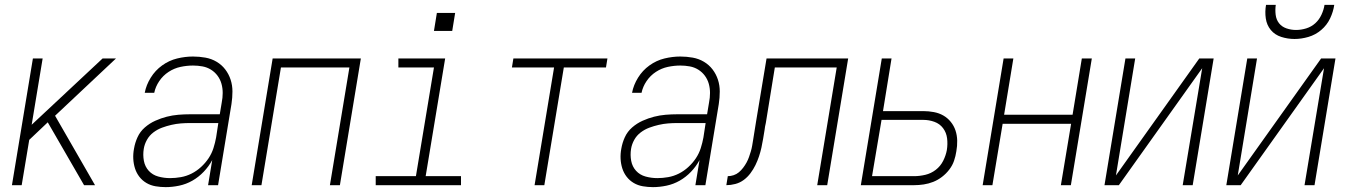

<svg xmlns="http://www.w3.org/2000/svg" viewBox="-20 -760 5540 788"><path d="M29 0 115 -520H155L110 -248L401 -520H456L206 -285L370 0H325L217 -187L176 -258L100 -186L69 0Z M660 8Q639 8 618.5 4.5Q598 1 581 -9Q564 -19 552 -34.5Q540 -50 534 -69Q528 -88 527 -108.5Q526 -129 530 -150Q534 -174 544.5 -197Q555 -220 574.5 -237Q594 -254 617.5 -264.5Q641 -275 664.5 -281Q688 -287 712 -289Q736 -291 760 -291H882L890 -339Q894 -359 894 -378.5Q894 -398 889 -416Q884 -434 873 -449Q862 -464 846 -474Q830 -484 811 -487.5Q792 -491 772 -491Q747 -491 721 -485.5Q695 -480 672 -465Q649 -450 633.5 -427Q618 -404 613 -379H574Q580 -411 598.5 -441Q617 -471 645.5 -491.5Q674 -512 707 -520Q740 -528 772 -528Q798 -528 823 -523.5Q848 -519 869 -506.5Q890 -494 904.5 -475Q919 -456 926.5 -433Q934 -410 934 -384.5Q934 -359 930 -333L875 0H834L851 -103Q837 -77 816 -55Q795 -33 769.5 -18.5Q744 -4 715.5 2Q687 8 660 8ZM678 -29Q700 -29 722.5 -33Q745 -37 766 -47.5Q787 -58 805 -74.5Q823 -91 836 -110.5Q849 -130 856 -152Q863 -174 867 -196L876 -255H760Q741 -255 722 -253.5Q703 -252 683.5 -247.5Q664 -243 645 -236Q626 -229 609.5 -216.5Q593 -204 583 -186Q573 -168 570 -149Q566 -124 570.5 -100Q575 -76 590.5 -59Q606 -42 629.5 -35.5Q653 -29 678 -29Z M1013 0 1099 -520H1461L1375 0H1334L1414 -483H1133L1053 0Z M1522 0V-37H1687L1761 -483H1615V-520H1807L1727 -37H1872V0ZM1761 -633 1773 -707H1848L1836 -633Z M2174 0 2254 -483H2081L2087 -520H2473L2467 -483H2294L2214 0Z M2660 8Q2639 8 2618.5 4.5Q2598 1 2581 -9Q2564 -19 2552 -34.5Q2540 -50 2534 -69Q2528 -88 2527 -108.5Q2526 -129 2530 -150Q2534 -174 2544.5 -197Q2555 -220 2574.5 -237Q2594 -254 2617.5 -264.5Q2641 -275 2664.5 -281Q2688 -287 2712 -289Q2736 -291 2760 -291H2882L2890 -339Q2894 -359 2894 -378.5Q2894 -398 2889 -416Q2884 -434 2873 -449Q2862 -464 2846 -474Q2830 -484 2811 -487.5Q2792 -491 2772 -491Q2747 -491 2721 -485.5Q2695 -480 2672 -465Q2649 -450 2633.5 -427Q2618 -404 2613 -379H2574Q2580 -411 2598.5 -441Q2617 -471 2645.5 -491.5Q2674 -512 2707 -520Q2740 -528 2772 -528Q2798 -528 2823 -523.5Q2848 -519 2869 -506.5Q2890 -494 2904.5 -475Q2919 -456 2926.5 -433Q2934 -410 2934 -384.5Q2934 -359 2930 -333L2875 0H2834L2851 -103Q2837 -77 2816 -55Q2795 -33 2769.5 -18.5Q2744 -4 2715.5 2Q2687 8 2660 8ZM2678 -29Q2700 -29 2722.5 -33Q2745 -37 2766 -47.5Q2787 -58 2805 -74.5Q2823 -91 2836 -110.5Q2849 -130 2856 -152Q2863 -174 2867 -196L2876 -255H2760Q2741 -255 2722 -253.5Q2703 -252 2683.5 -247.5Q2664 -243 2645 -236Q2626 -229 2609.5 -216.5Q2593 -204 2583 -186Q2573 -168 2570 -149Q2566 -124 2570.5 -100Q2575 -76 2590.5 -59Q2606 -42 2629.5 -35.5Q2653 -29 2678 -29Z M2961 0 2967 -37Q2979 -37 2991 -41Q3003 -45 3012.5 -53Q3022 -61 3030 -71.5Q3038 -82 3044 -93Q3050 -104 3054 -115.5Q3058 -127 3061.5 -138.5Q3065 -150 3067 -162Q3069 -174 3071 -186Q3074 -205 3077 -223.5Q3080 -242 3083 -261L3126 -520H3461L3375 0H3334L3414 -483H3160L3123 -255Q3121 -248 3120 -241Q3119 -234 3118 -227Q3115 -209 3112 -190.5Q3109 -172 3105 -154Q3101 -136 3095 -118Q3089 -100 3080.5 -82.5Q3072 -65 3060 -49Q3048 -33 3032.5 -21.5Q3017 -10 2998 -5Q2979 0 2961 0Z M3513 0 3599 -520H3639L3604 -304H3769Q3791 -304 3812.5 -300Q3834 -296 3851.5 -286Q3869 -276 3882 -260Q3895 -244 3901.5 -224.5Q3908 -205 3908.5 -183Q3909 -161 3905 -139Q3902 -119 3895.5 -100Q3889 -81 3876 -64Q3863 -47 3846 -34Q3829 -21 3810 -13.5Q3791 -6 3771 -3Q3751 0 3732 0ZM3559 -37H3732Q3754 -37 3777.5 -42.5Q3801 -48 3820.5 -63Q3840 -78 3851 -100Q3862 -122 3866 -144Q3870 -169 3867 -192.5Q3864 -216 3850.5 -234Q3837 -252 3815 -260Q3793 -268 3769 -268H3598Z M4013 0 4099 -520H4139L4101 -289H4382L4420 -520H4461L4375 0H4334L4376 -252H4095L4053 0Z M4513 0 4599 -520H4639L4560 -40L4902 -520H4961L4875 0H4834L4914 -480L4572 0Z M5013 0 5099 -520H5139L5060 -40L5402 -520H5461L5375 0H5334L5414 -480L5072 0ZM5293 -600Q5265 -600 5238.5 -608.5Q5212 -617 5195.5 -637Q5179 -657 5175 -684.5Q5171 -712 5176 -740H5216Q5213 -720 5215.5 -699.5Q5218 -679 5229.5 -664.5Q5241 -650 5260 -643.5Q5279 -637 5299 -637Q5320 -637 5341 -643.5Q5362 -650 5378 -664.5Q5394 -679 5403.5 -699.5Q5413 -720 5416 -740H5456Q5452 -712 5439 -684.5Q5426 -657 5402.5 -637Q5379 -617 5350 -608.5Q5321 -600 5293 -600Z"/></svg>

Font: Iosevka SS04 XLt Obl
Style: Regular
Weight: 200
Italic angle: -9°
Monospace: yes
Designer: Belleve Invis
Foundry: Belleve Invis
Version: Version 19.0.0; ttfautohint (v1.8.4)